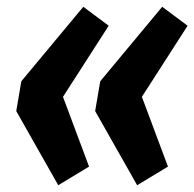

<svg xmlns="http://www.w3.org/2000/svg" viewBox="-20 -569 574 567"><path d="M301 -493 166 -283 243 -77 152 -22 28 -241 43 -329 226 -549ZM534 -493 399 -283 476 -77 385 -22 261 -241 276 -329 459 -549Z"/></svg>

Font: Fira Sans Compressed SemiBold
Style: Italic
Weight: 600
Width: 1
Italic angle: -8°
Designer: bBox Type GmbH & Carrois Corporate GbR & Edenspiekermann AG
Foundry: bBox Type GmbH & Carrois Corporate GbR & Edenspiekermann AG
Version: Version 4.301